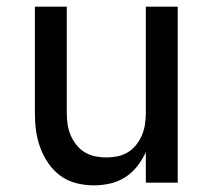

<svg xmlns="http://www.w3.org/2000/svg" viewBox="-20 -550 640 578"><path d="M263 8Q236 8 210 1.5Q184 -5 162.5 -20.5Q141 -36 125.5 -58.5Q110 -81 101 -106Q92 -131 88.5 -157Q85 -183 85 -210V-530H181V-210Q181 -193 183.5 -176Q186 -159 192.5 -143.5Q199 -128 209.5 -114.5Q220 -101 234.5 -92Q249 -83 266 -79.5Q283 -76 300 -76Q317 -76 334 -79.5Q351 -83 365.5 -92Q380 -101 390.5 -114.5Q401 -128 407.5 -143.5Q414 -159 416.5 -176Q419 -193 419 -210V-530H515V0H419V-92Q409 -70 393.5 -50Q378 -30 357 -16.5Q336 -3 311.5 2.5Q287 8 263 8Z"/></svg>

Font: Iosevka Curly Medium Extended
Style: Regular
Weight: 500
Width: 7
Monospace: yes
Designer: Belleve Invis
Foundry: Belleve Invis
Version: Version 11.1.0; ttfautohint (v1.8.3)